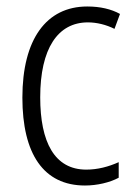

<svg xmlns="http://www.w3.org/2000/svg" viewBox="-20 -562 414 592"><path d="M242 10C279 10 318 1 346 -14V-62C315 -48 281 -39 246 -39C148 -39 104 -124 104 -262C104 -412 158 -493 251 -493C278 -493 307 -486 333 -473L350 -519C323 -534 289 -542 249 -542C123 -542 49 -441 49 -261C49 -88 114 10 242 10Z"/></svg>

Font: Noto Sans Arabic Cond Light
Style: Regular
Weight: 300
Width: 3
Designer: Monotype Design Team, Nadine Chahine, Nizar Qandah and Khaled Hosny
Foundry: Monotype Imaging Inc.
Version: Version 2.012